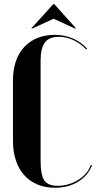

<svg xmlns="http://www.w3.org/2000/svg" viewBox="-20 -873 453 903"><path d="M41 -211Q41 -160 54.5 -119Q68 -78 93.5 -49.5Q119 -21 155.5 -5.5Q192 10 238 10Q300 10 346 -17.5Q392 -45 413 -95L407 -97Q400 -76 384.5 -58Q369 -40 348 -27Q327 -14 302.5 -6.5Q278 1 251 1Q206 1 188.5 -24.5Q171 -50 171 -117V-589Q171 -647 191.5 -673.5Q212 -700 256 -700Q292 -700 326 -684Q360 -668 386 -640L390 -644Q361 -676 322 -692.5Q283 -709 236 -709Q191 -709 155 -694Q119 -679 93.5 -651.5Q68 -624 54.5 -584.5Q41 -545 41 -497ZM127 -739H133L232 -785L332 -739H338L236 -853H230Z"/></svg>

Font: Moniqa Black
Style: Regular
Weight: 900
Designer: Rajesh Rajput
Foundry: Rajesh Rajput
Version: Version 1.000